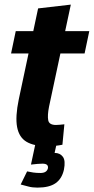

<svg xmlns="http://www.w3.org/2000/svg" viewBox="-20 -637 413 845"><path d="M28.7 -401.7 49.3 -500H373L352.3 -401.7ZM263.3 -90 254.7 0Q239.7 3 224.3 4.7Q209 6.3 186 6.3Q129.3 6.3 96.7 -13Q64 -32.3 55.3 -77.7Q46.7 -123 62.7 -200L147.7 -600L291.7 -616.7L195.7 -167Q188.3 -129 192.2 -108Q196 -87 226.3 -87Q235.3 -87 243.8 -88Q252.3 -89 263.3 -90ZM167 83.3Q160 83.3 145.7 84.3Q131.3 85.3 116.3 87.3L135 0H228.3L220.3 36Q244 36 256.7 53Q269.3 70 261.3 110Q252.3 150 224.5 169.3Q196.7 188.7 144.7 188.7Q121.7 188.7 104.5 183.8Q87.3 179 71 175L99.3 117.3Q112.3 120.3 126.7 122.3Q141 124.3 158 124.3Q186 124.3 191 103.3Q194 83.3 167 83.3Z"/></svg>

Font: Epunda Sans Light
Style: Italic
Weight: 300
Italic angle: -12.0243°
Designer: Simon Atzbach
Foundry: typofactur
Version: Version 2.204